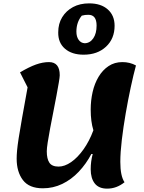

<svg xmlns="http://www.w3.org/2000/svg" viewBox="-20 -1095 858 1141"><path d="M617 26Q567 26 543 -5Q519 -36 519 -89Q519 -136 531 -180H523Q492 -121 448 -74.5Q404 -28 350 -2Q296 24 235 24Q153 24 116 -25Q79 -74 79 -152Q79 -173 81.5 -201Q84 -229 91 -274.5Q98 -320 111 -393Q124 -466 144 -576L99 -665Q153 -697 193.5 -711.5Q234 -726 271 -726Q335 -726 335 -648Q335 -637 329.5 -604.5Q324 -572 315.5 -526.5Q307 -481 297 -430.5Q287 -380 278 -332.5Q269 -285 263.5 -249Q258 -213 258 -196Q258 -151 273.5 -128Q289 -105 328 -105Q364 -105 402.5 -131.5Q441 -158 476 -207Q511 -256 535 -321Q519 -372 519 -444Q519 -498 530.5 -548.5Q542 -599 566 -639Q590 -679 625.5 -702.5Q661 -726 707 -726Q752 -726 788 -706Q773 -651 757 -576.5Q741 -502 727 -421Q713 -340 704 -264.5Q695 -189 695 -133Q695 -49 720 -12Q673 26 617 26ZM477 -770Q407 -770 366 -805.5Q325 -841 326 -903Q326 -954 349.5 -992.5Q373 -1031 414 -1053Q455 -1075 510 -1075Q580 -1075 620.5 -1039Q661 -1003 661 -942Q661 -865 610 -817.5Q559 -770 477 -770ZM484 -838Q515 -839 534.5 -867.5Q554 -896 554 -943Q554 -1008 504 -1007Q493 -1007 485.5 -1006Q478 -1005 466 -1002Q434 -963 434 -907Q434 -877 447.5 -858Q461 -839 484 -838Z"/></svg>

Font: Lemonada SemiBold
Style: Regular
Weight: 600
Designer: Mohamed Gaber (Arabic), Eduardo Tunni (Latin)
Foundry: Kief Type Foundry
Version: Version 4.005; ttfautohint (v1.8.3)